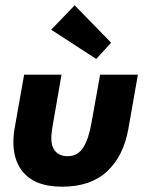

<svg xmlns="http://www.w3.org/2000/svg" viewBox="-20 -692 546 724"><path d="M214.5 12Q105.5 12 60 -52Q30.5 -93 30.5 -157Q30.5 -186 37 -218.5L71 -410.5H212L178.5 -217.5Q173.5 -191 173.5 -171Q173.5 -145.5 182.5 -130.5Q197.5 -103.5 234.5 -103Q273 -103 293.8 -135.5Q314.5 -168 325 -229L357.5 -410.5H500Q482.5 -309 464 -206Q445.5 -103 383.5 -45.5Q321.5 12 214.5 12ZM343 -469.5 173 -580 261.5 -672 399 -531Z"/></svg>

Font: Lucymar Sans
Style: Bold Italic
Weight: 700
Italic angle: -10°
Foundry: The League of Moveable Type (original font) / Main changes by Cristiano Sobral with portions from Mirco Monsees
Version: Version 2.00;August 30, 2020;FontCreator 13.0.0.2681 64-bit